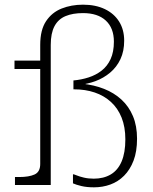

<svg xmlns="http://www.w3.org/2000/svg" viewBox="-20 -791 653 821"><path d="M42 -532H187V-496H42ZM314 -428 346 -440V-423L331 -433Q382 -428 425 -411Q468 -394 499.5 -365Q531 -336 548.5 -294.5Q566 -253 566 -198Q566 -143 551 -104Q536 -65 510.5 -39.5Q485 -14 452 -2Q419 10 382 10Q351 10 328 4.5Q305 -1 292 -7V-46Q296 -46 308 -41Q320 -36 339 -31.5Q358 -27 381 -27Q423 -27 453.5 -45Q484 -63 500 -100.5Q516 -138 516 -195Q516 -248 500 -288Q484 -328 454.5 -355Q425 -382 385 -395.5Q345 -409 297 -409H294V-447Q328 -450 359 -460Q390 -470 414.5 -489Q439 -508 453 -538.5Q467 -569 467 -613Q467 -671 432.5 -703Q398 -735 335 -735Q291 -735 260 -722Q229 -709 213 -679Q197 -649 197 -599V0H44V-34H62Q104 -34 128 -45Q152 -56 152 -90V-599Q152 -663 177 -700.5Q202 -738 243.5 -754.5Q285 -771 335 -771Q389 -771 428.5 -752Q468 -733 489.5 -698.5Q511 -664 511 -617Q511 -572 495 -538Q479 -504 451 -480.5Q423 -457 388 -444Q353 -431 314 -428Z"/></svg>

Font: Roboto Serif 20pt Thin
Style: Regular
Weight: 250
Version: Version 1.008